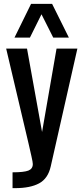

<svg xmlns="http://www.w3.org/2000/svg" viewBox="-20 -830 432 995"><path d="M45 145V63Q104 63 127 54Q150 45 150 20Q150 11 143 -20Q136 -51 128 -86L12 -578H120L198 -146L273 -578H381L243 32Q229 95 183 120Q137 145 58 145ZM55 -635 141 -810H250L337 -635H256L195 -756L135 -635Z"/></svg>

Font: Oswald
Style: Regular
Weight: 400
Designer: Vernon Adams
Foundry: Vernon Adams
Version: Version 4.103; ttfautohint (v1.8.3)